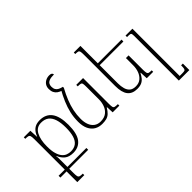

<svg xmlns="http://www.w3.org/2000/svg" viewBox="-126 -1300 2091 2091"><g transform="rotate(-45 919.0 -254.5)"><path d="M299 -502Q391 -502 438.5 -438.5Q486 -375 486 -244Q486 -111 439.5 -50.5Q393 10 309 10Q244 10 207.5 -20Q171 -50 153 -98H150Q152 -88 152.5 -69Q153 -50 153 -24Q153 2 153 33V165Q153 200 157 216.5Q161 233 175.5 237.5Q190 242 220 242V265H112V-397Q112 -430 107.5 -445.5Q103 -461 88.5 -465Q74 -469 45 -469V-492H146L151 -395H154Q171 -445 206 -473.5Q241 -502 299 -502ZM301 -20Q350 -20 382 -44Q414 -68 429.5 -117.5Q445 -167 445 -243Q445 -319 428.5 -370Q412 -421 378.5 -446.5Q345 -472 291 -472Q220 -472 186.5 -409Q153 -346 153 -243Q153 -176 165.5 -133Q178 -90 198.5 -65Q219 -40 245.5 -30Q272 -20 301 -20ZM17 100V72H445V100Z M755 10Q704 10 665.5 -12.5Q627 -35 605 -80.5Q583 -126 583 -194Q583 -262 597.5 -325Q612 -388 639 -451Q666 -514 703 -579L735 -565Q699 -499 674.5 -438Q650 -377 637.5 -317.5Q625 -258 625 -195Q625 -146 639.5 -106.5Q654 -67 684.5 -44Q715 -21 759 -21Q817 -21 851.5 -48.5Q886 -76 901 -118.5Q916 -161 916 -205V-397Q916 -431 913 -446Q910 -461 897 -465Q884 -469 853 -469V-492H958V-95Q958 -62 961.5 -46.5Q965 -31 979.5 -27Q994 -23 1025 -23V0H922L918 -83H914Q892 -46 870 -25.5Q848 -5 820.5 2.5Q793 10 755 10ZM735 -580V-565L701 -556Q673 -565 652 -579.5Q631 -594 620 -617Q609 -640 609 -672Q609 -703 623 -725.5Q637 -748 662 -761Q687 -774 718 -774Q740 -774 750 -766.5Q760 -759 762 -744Q716 -744 691.5 -735Q667 -726 657 -709.5Q647 -693 647 -670Q647 -642 657.5 -624Q668 -606 688 -596Q708 -586 735 -580Z M1483 -316V-95Q1483 -62 1487 -46.5Q1491 -31 1504 -27Q1517 -23 1546 -23V0H1447L1443 -89H1439Q1424 -59 1405.5 -36.5Q1387 -14 1360.5 -2Q1334 10 1293 10Q1218 10 1181 -37Q1144 -84 1144 -184V-665Q1144 -699 1140.5 -714Q1137 -729 1124.5 -733Q1112 -737 1083 -737V-760H1185V-184Q1185 -137 1195.5 -100Q1206 -63 1231 -42Q1256 -21 1301 -21Q1349 -21 1380 -47Q1411 -73 1426.5 -114.5Q1442 -156 1442 -205V-316ZM1172 -463V-492H1550V-463Z M1838 165V265H1676V-424Q1676 -453 1669 -461Q1662 -469 1636 -469H1612V-492H1718V236H1756Q1781 236 1792.5 232.5Q1804 229 1807.5 214Q1811 199 1811 165Z"/></g></svg>

Font: Noto Serif Armenian ExtraLight
Style: Regular
Weight: 250
Version: Version 2.007